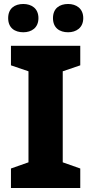

<svg xmlns="http://www.w3.org/2000/svg" viewBox="-20 -944 459 964"><path d="M21 -853C21 -804 54 -782 97 -782C138 -782 173 -804 173 -853C173 -902 138 -924 97 -924C54 -924 21 -902 21 -853ZM246 -853C246 -804 279 -782 322 -782C362 -782 398 -804 398 -853C398 -902 362 -924 322 -924C279 -924 246 -902 246 -853ZM383 0V-98L295 -129V-586L383 -616V-714H35V-616L123 -586V-129L35 -98V0Z"/></svg>

Font: Noto Sans Lao ExtraBold
Style: Regular
Weight: 800
Designer: Monotype Design Team
Foundry: Monotype Imaging Inc.
Version: Version 2.003